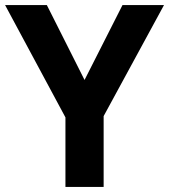

<svg xmlns="http://www.w3.org/2000/svg" viewBox="-20 -734 664 754"><path d="M312 -420 164 -714H0L237 -273V0H387V-278L624 -714H461Z"/></svg>

Font: Passageway
Style: Regular
Weight: 700
Foundry: Ascender Corporation
Version: Version 1.11